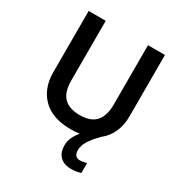

<svg xmlns="http://www.w3.org/2000/svg" viewBox="-214 -865 1175 1247"><g transform="rotate(30 373.5 -241.0)"><path d="M478 103Q478 130 490 142.5Q502 155 520 155Q536 155 549.5 152Q563 149 572 147V222Q557 226 540.5 229Q524 232 501 232Q446 232 416.5 202.5Q387 173 387 119Q387 89 400.5 59.5Q414 30 436 5Q405 10 370 10Q231 10 159 -62.5Q87 -135 87 -254V-714H215V-267Q215 -179 255 -139Q295 -99 374 -99Q457 -99 494.5 -142.5Q532 -186 532 -268V-714H659V-252Q659 -189 636 -136Q613 -83 567 -47Q520 0 499 35.5Q478 71 478 103Z"/></g></svg>

Font: Noto Sans Gurmukhi UI SemiBold
Style: Regular
Weight: 600
Designer: Jelle Bosma - Monotype Design Team
Foundry: Monotype Imaging Inc.
Version: Version 2.004; ttfautohint (v1.8.4.7-5d5b)